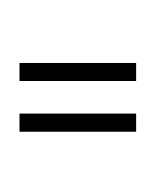

<svg xmlns="http://www.w3.org/2000/svg" viewBox="-20 -800 612 754"><path d="M56.6 -481.9V-552.7H514.6V-481.9ZM56.6 -282.7V-354H514.6V-282.7ZM283.2 -65.9ZM288.6 -780.3Z"/></svg>

Font: Noto Sans Malayalam UI
Style: Regular
Weight: 400
Designer: Monotype Design team
Foundry: Monotype Imaging Inc.
Version: Version 1.03